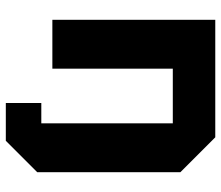

<svg xmlns="http://www.w3.org/2000/svg" viewBox="-70 -530 760 660"><g transform="rotate(90 310.0 -200.0)"><path d="M48 0V-560H452L572 -440V52L464 160H334V38H404V-414H216V0Z"/></g></svg>

Font: Tektur
Style: Bold
Weight: 700
Designer: Adam Jagosz
Foundry: Adam Jagosz
Version: Version 1.005;gftools[0.9.30]